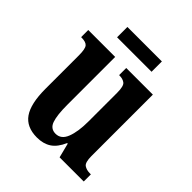

<svg xmlns="http://www.w3.org/2000/svg" viewBox="-192 -802 933 933"><g transform="rotate(45 274.0 -335.5)"><path d="M214 10Q142 10 109 -37.5Q76 -85 76 -187V-417Q76 -461 65 -474Q54 -487 24 -487H21V-536H206V-207Q206 -136 218 -101.5Q230 -67 265 -67Q303 -67 319.5 -110Q336 -153 336 -223V-420Q336 -465 322 -476Q308 -487 285 -487H282V-536H465V-114Q465 -70 480.5 -59.5Q496 -49 519 -49H526V0H360L341 -75H337Q317 -29 287 -9.5Q257 10 214 10ZM145 -610V-681H382V-610Z"/></g></svg>

Font: Noto Serif Armenian ExtraCondensed
Style: Bold
Weight: 700
Width: 2
Designer: Monotype Design Team
Foundry: Monotype Imaging Inc.
Version: Version 2.008; ttfautohint (v1.8.4.7-5d5b)